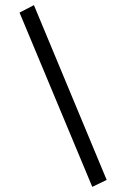

<svg xmlns="http://www.w3.org/2000/svg" viewBox="-20 -685 490 747"><path d="M339 42 56 -636 112 -665 395 15Z"/></svg>

Font: Inconsolata SemiCondensed
Style: Regular
Weight: 400
Width: 4
Monospace: yes
Designer: Raph Levien, Cyreal, Brenton Simpson
Foundry: Raph Levien, Cyreal, Google
Version: Version 3.000; ttfautohint (v1.8.2.53-6de2)